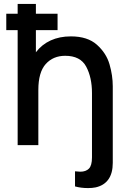

<svg xmlns="http://www.w3.org/2000/svg" viewBox="-20 -740 655 979"><path d="M429.5 219Q392.5 219 362.5 210.5V133.5Q380.5 135.5 389.5 135.5Q417.5 135.5 433.2 120Q449 104.5 449 62.5V-265.5Q449 -345 419.5 -400.2Q390 -455.5 312.5 -455.5Q251 -455.5 213.2 -413.5Q175.5 -371.5 175.5 -281V0H70V-586.5H12V-670H70V-720H163V-670H273.5V-586.5H163V-473.5Q193 -513 238.2 -533.8Q283.5 -554.5 341.5 -554.5Q426.5 -554.5 474.2 -511.8Q522 -469 538.5 -412Q555 -355 555 -300V90.5Q555 143 532.8 174.5Q510.5 206 467.5 215.5Q450 219 429.5 219Z"/></svg>

Font: Manrope KiralyPet SmBd KiralyPet
Style: Regular
Weight: 600
Designer: Mikhail Sharanda
Foundry: Mikhail Sharanda
Version: Version 4.502